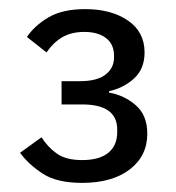

<svg xmlns="http://www.w3.org/2000/svg" viewBox="-20 -724 386 421"><path d="M155 -546Q193 -546 211.5 -560.5Q230 -575 230 -598V-602Q230 -627 212.5 -640.5Q195 -654 165 -654Q136 -654 116 -642Q96 -630 82 -609L39 -643Q56 -668 86.5 -686Q117 -704 167 -704Q224 -704 260.5 -679Q297 -654 297 -609Q297 -573 274 -552Q251 -531 219 -524V-521Q253 -515 278 -493Q303 -471 303 -431Q303 -382 264.5 -352.5Q226 -323 160 -323Q105 -323 74 -343Q43 -363 24 -389L71 -423Q85 -401 105 -387Q125 -373 160 -373Q198 -373 217.5 -389Q237 -405 237 -434V-440Q237 -495 160 -495H115V-546Z"/></svg>

Font: IBM Plex Sans Hebrew
Style: Regular
Weight: 400
Designer: Mike Abbink, Paul van der Laan, Pieter van Rosmalen, Yanek Iontef
Foundry: Bold Monday
Version: Version 1.2